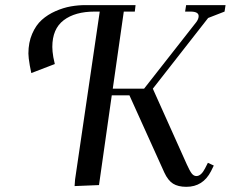

<svg xmlns="http://www.w3.org/2000/svg" viewBox="-20 -722 900 749"><path d="M90.8 -513.2Q90.8 -556.2 105.5 -590.1Q120.1 -624 143.1 -644.5Q166 -665 196.5 -678.5Q227.1 -691.9 255.9 -697Q284.7 -702.1 314 -702.1H508.8L505.9 -676.8H462.9L419.9 -376H542L746.1 -636.2Q754.9 -648.4 754.9 -659.2Q754.9 -676.8 723.1 -676.8H702.1L706.1 -702.1H859.9L856 -676.8L792 -651.9L576.2 -376L709 -80.1Q720.2 -55.2 728 -45.2Q735.8 -35.2 746.1 -35.2Q764.6 -35.2 779.8 -64.9L791 -86.9L814 -76.2L803.2 -54.2Q772 6.8 707 6.8Q674.8 6.8 655 -5.6Q635.3 -18.1 621.1 -48.8L484.9 -350.1H416L366.2 0L271 3.9L272.9 -22L369.1 -676.8H349.1Q272.9 -676.8 228.5 -643.1Q184.1 -609.4 184.1 -539.1Q184.1 -522 188 -499L193.8 -472.2L102.1 -437L96.2 -466.8Q90.8 -498 90.8 -513.2Z"/></svg>

Font: Dihjauti
Style: Bold Italic
Weight: 700
Italic angle: -9°
Designer: T. Christopher White
Version: Version 3.0.0